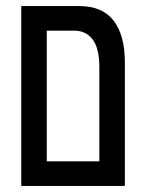

<svg xmlns="http://www.w3.org/2000/svg" viewBox="-20 -612 491 632"><path d="M50 0V-592H241Q317 -592 354 -544Q391 -496 391 -407V0ZM134 -81H307V-391Q307 -453 285 -482Q263 -511 225 -511H134Z"/></svg>

Font: Noto Sans Hebrew ExtraCondensed
Style: Regular
Weight: 400
Width: 2
Designer: Monotype Design Team
Foundry: Monotype Imaging Inc.
Version: Version 2.004; ttfautohint (v1.8.4.7-5d5b)